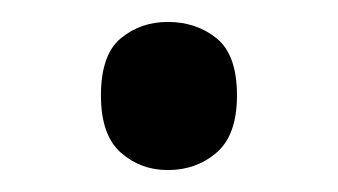

<svg xmlns="http://www.w3.org/2000/svg" viewBox="-20 -141 308 175"><path d="M72 -54Q72 -91 90 -106Q108 -121 133 -121Q159 -121 177.5 -106Q196 -91 196 -54Q196 -18 177.5 -2Q159 14 133 14Q108 14 90 -2Q72 -18 72 -54Z"/></svg>

Font: usinhala15
Style: Book
Weight: 400
Designer: Jelle Bosma - Monotype Design Team
Foundry: Monotype Imaging Inc.
Version: Version 2.003